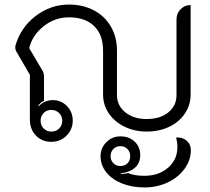

<svg xmlns="http://www.w3.org/2000/svg" viewBox="-20 -613 922 842"><path d="M111 -89V-285L50 -390Q47 -396 47 -405Q47 -411 48 -414Q71 -493 136.5 -543Q202 -593 282 -593Q344 -593 392 -567.5Q440 -542 466.5 -496Q493 -450 493 -390V-196Q493 -150 529.5 -120.5Q566 -91 623 -91Q682 -91 718 -120Q754 -149 754 -196V-527Q754 -554 772 -572.5Q790 -591 816 -591V-199Q816 -153 791 -115.5Q766 -78 722 -57Q678 -36 623 -36Q570 -36 526 -57.5Q482 -79 457 -116Q432 -153 432 -199V-391Q432 -461 392.5 -499Q353 -537 282 -537Q221 -537 171.5 -498Q122 -459 108 -402L167 -302Q173 -291 173 -275V-171Q155 -162 148 -149L150 -147Q161 -160 177.5 -167Q194 -174 211 -174Q248 -174 273.5 -148Q299 -122 299 -84Q299 -46 272 -18.5Q245 9 205 9Q164 9 137.5 -18.5Q111 -46 111 -89ZM253 -84Q253 -104 239 -117.5Q225 -131 205 -131Q185 -131 171.5 -117.5Q158 -104 158 -84Q158 -63 171.5 -49.5Q185 -36 205 -36Q226 -36 239.5 -49.5Q253 -63 253 -84ZM421 72Q421 36 446.5 10.5Q472 -15 508 -15Q546 -15 570.5 8Q595 31 595 67Q595 101 573 121.5Q551 142 510 147V150Q523 150 542 146Q569 158 613 158Q676 158 717 122.5Q758 87 758 32Q758 10 752 -10Q780 -12 798.5 4Q817 20 817 45Q817 89 789.5 127Q762 165 715.5 187Q669 209 614 209Q559 209 515 191.5Q471 174 446 142.5Q421 111 421 72ZM551 72Q551 53 539 40.5Q527 28 508 28Q489 28 477 40.5Q465 53 465 72Q465 90 477 102.5Q489 115 508 115Q527 115 539 103Q551 91 551 72Z"/></svg>

Font: K2D ExtraLight
Style: Regular
Weight: 275
Designer: Katatrad Aksorn Co.,Ltd.
Foundry: Cadson Demak Co.,Ltd.
Version: Version 1.000; ttfautohint (v1.6)